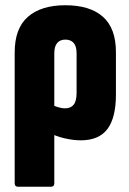

<svg xmlns="http://www.w3.org/2000/svg" viewBox="-20 -527 491 732"><path d="M49 185Q36 185 36 172V-327Q36 -419 86.5 -463Q137 -507 229 -507Q323 -507 372.5 -463Q422 -419 422 -328V-167Q422 -78 389.5 -35Q357 8 288 8Q260 8 227 0.5Q194 -7 170 -20L169 -132Q183 -124 199 -119Q215 -114 228 -114Q250 -114 261 -128Q272 -142 272 -173V-324Q272 -350 261 -363Q250 -376 229 -376Q209 -376 198 -363Q187 -350 187 -324V172Q187 185 174 185Z"/></svg>

Font: Sofia Sans Condensed Black
Style: Regular
Weight: 900
Designer: Botio Nikoltchev, Ani Petrova
Foundry: lettersoup
Version: Version 4.101